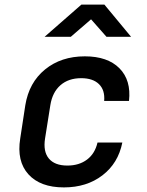

<svg xmlns="http://www.w3.org/2000/svg" viewBox="-20 -805 640 835"><path d="M258 10Q155 10 103.5 -47Q52 -104 68 -203L90 -347Q106 -446 176 -503Q246 -560 349 -560Q448 -560 499.5 -508Q551 -456 541 -366H433Q437 -413 410.5 -439Q384 -465 333 -465Q278 -465 243 -434.5Q208 -404 199 -348L176 -203Q167 -146 192.5 -115.5Q218 -85 273 -85Q324 -85 358.5 -111Q393 -137 404 -185H512Q494 -95 425.5 -42.5Q357 10 258 10ZM174 -645 334 -785H434L550 -645H443L376 -721L288 -645Z"/></svg>

Font: NKDuy Mono SemiBold
Style: Italic
Weight: 600
Italic angle: -9°
Monospace: yes
Designer: NKDuy
Foundry: NKDuy
Version: Version 2.251; ttfautohint (v1.8.4.7-5d5b)